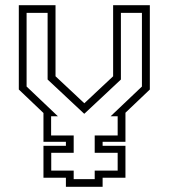

<svg xmlns="http://www.w3.org/2000/svg" viewBox="-20 -720 650 740"><path d="M234 0V-35H147.5V-158H234V-173.5H147.5V-284.5L52.5 -375V-700H194V-426L305 -322L416 -426V-700H557.5V-375L463.5 -285.5V-173.5H375.5V-158H463.5V-35H375.5V0ZM264 -29.5H345V-62.5H433.5V-131H345V-198H433.5V-272H406.5L527 -386.5V-670.5H446V-413.5L305.5 -282H304L163.5 -413.5V-670.5H82.5V-386.5L203 -272H177V-198H264V-131H177.5V-62.5H264Z"/></svg>

Font: Tourney Light
Style: Regular
Weight: 300
Version: Version 1.015